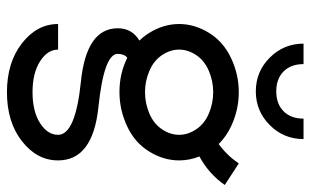

<svg xmlns="http://www.w3.org/2000/svg" viewBox="-190 -495 890 550"><g transform="rotate(90 255.0 -220.0)"><path d="M243.7 -190.4Q275.9 -190.4 305.2 -202.9Q334.5 -215.3 350.3 -239Q366.2 -262.7 366.2 -288.1Q366.2 -313.5 350.3 -337.2Q334.5 -360.8 305.2 -373.3Q275.9 -385.7 243.7 -385.7Q212.4 -385.7 183.1 -373.3Q153.8 -360.8 137.9 -337.2Q122.1 -313.5 122.1 -288.1Q122.1 -262.7 137.9 -239Q153.8 -215.3 183.1 -202.9Q212.4 -190.4 243.7 -190.4ZM244.1 205.1Q159.2 205.1 104 162.1Q48.8 119.1 48.8 58.6H122.1Q122.1 88.9 155.8 110.4Q189.5 131.8 244.1 131.8Q298.8 131.8 332.5 110.4Q366.2 88.9 366.2 58.6Q366.2 8.8 213.6 -6.8Q61 -22.5 61 -112.3Q61 -153.3 96.2 -174.3Q84 -187 74.2 -202.6Q48.8 -243.7 48.8 -288.1Q48.8 -332.5 74.2 -373.8Q99.6 -415 146.5 -437Q193.4 -459 243.7 -459Q294.9 -459 341.8 -437Q371.6 -422.9 392.6 -401.4Q425.3 -425.3 448.2 -459L509.8 -418.9Q478.5 -373.5 428.2 -346.2Q439.5 -317.9 439.5 -288.1Q439.5 -243.7 414.1 -202.4Q388.7 -161.1 341.8 -139.2Q294.9 -117.2 243.7 -117.2Q190.4 -117.2 145.5 -139.6Q134.8 -131.8 134.3 -112.3Q134.3 -72.8 286.9 -56.9Q439.5 -41 439.5 58.6Q439.5 119.1 384.5 162.1Q329.6 205.1 244.1 205.1ZM241.7 -507.8Q185.1 -507.8 145 -547.9Q105 -587.9 105 -644.5H163.6Q163.6 -608.4 184.6 -587.4Q205.6 -566.4 241.7 -566.4Q277.8 -566.4 298.8 -587.4Q319.8 -608.4 319.8 -644.5H378.4Q378.4 -587.9 338.4 -547.9Q298.3 -507.8 241.7 -507.8Z"/></g></svg>

Font: Catrinity
Style: Regular
Weight: 400
Designer: Alexander Lange
Foundry: High-Logic / Made with FontCreator
Version: Version 2.090;May 20, 2024;FontCreator 15.0.0.2974 64-bit